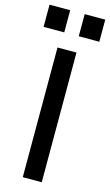

<svg xmlns="http://www.w3.org/2000/svg" viewBox="-158 -949 572 997"><g transform="rotate(15 128.0 -450.5)"><path d="M75 0V-697H177V0ZM-22.5 -782V-901H88.5V-782ZM166.5 -782V-901H277V-782Z"/></g></svg>

Font: HK Grotesk Medium
Style: Regular
Weight: 500
Designer: Alfredo Marco Pradil
Foundry: Hanken Design Co.
Version: Version 3.001;FEAKit 1.0